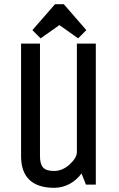

<svg xmlns="http://www.w3.org/2000/svg" viewBox="-20 -877 565 912"><path d="M435.1 0H388.2L367.2 -53.2Q343.8 -21 309.8 -2.9Q275.9 15.1 236.8 15.1Q159.7 15.1 119.9 -22.7Q80.1 -60.5 80.1 -134.8V-669.9H169.9V-134.8Q169.9 -98.1 184.6 -81.5Q199.2 -64.9 236.8 -64.9Q276.9 -64.9 311 -96.2Q345.2 -127.4 345.2 -154.8V-669.9H435.1ZM390.1 -733.9 351.1 -694.8 262.2 -757.8 172.9 -694.8 133.8 -733.9 241.2 -856.9H283.2Z"/></svg>

Font: Unica One
Style: Bold
Weight: 400
Designer: Eduardo Rodriguez Tunni
Foundry: Eduardo Rodriguez Tunni
Version: Version 1.001